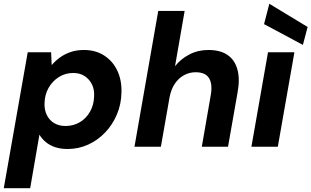

<svg xmlns="http://www.w3.org/2000/svg" viewBox="-37 -778 1651 1018"><path d="M-17 220 110 -501H234L237 -433Q257 -456 282 -474Q307 -492 338.5 -502.5Q370 -513 408 -513Q470 -513 515.5 -483.5Q561 -454 585 -403.5Q609 -353 607 -288Q606 -226 583 -171.5Q560 -117 521 -76Q482 -35 431 -11.5Q380 12 321 12Q285 12 256 2.5Q227 -7 206 -24.5Q185 -42 172 -64L123 220ZM310 -110Q353 -110 387 -130.5Q421 -151 441 -187Q461 -223 462 -268Q464 -303 450.5 -330.5Q437 -358 412 -374.5Q387 -391 351 -391Q309 -391 275 -369.5Q241 -348 220.5 -312Q200 -276 199 -229Q198 -195 211.5 -167.5Q225 -140 250.5 -125Q276 -110 310 -110Z M676 0 802 -720H942L891 -427Q922 -466 967.5 -489.5Q1013 -513 1068 -513Q1131 -513 1169.5 -486.5Q1208 -460 1222 -409Q1236 -358 1222 -284L1172 0H1033L1080 -271Q1091 -330 1072 -362.5Q1053 -395 1000 -395Q967 -395 938 -379Q909 -363 889.5 -333.5Q870 -304 862 -262L816 0Z M1296 0 1384 -501H1524L1436 0ZM1569 -540 1363 -650 1391 -758 1594 -635Z"/></svg>

Font: DM Sans 18pt ExtraBold
Style: Italic
Weight: 800
Italic angle: -10°
Designer: Colophon Foundry, Jonny Pinhorn
Foundry: Colophon Foundry
Version: Version 4.004;gftools[0.9.30]